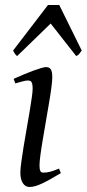

<svg xmlns="http://www.w3.org/2000/svg" viewBox="-20 -724 345 764"><path d="M222.2 -35.2Q199.2 -21.5 180.9 -11.2Q162.6 -1 147.5 6.1Q132.3 13.2 120.1 16.6Q107.9 20 97.2 20Q80.6 20 70.8 4.6Q61 -10.7 61 -37.1Q61 -51.8 64.7 -78.9Q68.4 -106 73.7 -138.9Q79.1 -171.9 85.4 -207.8Q91.8 -243.7 97.2 -276.1Q102.5 -308.6 106.2 -333.7Q109.9 -358.9 109.9 -371.1Q109.9 -382.3 108.4 -388.9Q106.9 -395.5 104.5 -398.7Q102.1 -401.9 98.1 -402.8Q94.2 -403.8 89.8 -403.8Q85.9 -403.8 77.9 -402.1Q69.8 -400.4 61.5 -397.9Q52.2 -395.5 41 -392.1L34.2 -410.2Q54.7 -419.4 75 -428Q95.2 -436.5 112.8 -442.9Q130.4 -449.2 143.6 -453.1Q156.7 -457 163.1 -457Q176.8 -457 182.4 -447.8Q188 -438.5 188 -416Q188 -401.9 184.3 -374.3Q180.7 -346.7 174.8 -312.5Q168.9 -278.3 162.6 -241Q156.2 -203.6 150.4 -169.4Q144.5 -135.3 140.9 -107.7Q137.2 -80.1 137.2 -65.9Q137.2 -50.8 140.4 -43.9Q143.6 -37.1 151.9 -37.1Q167 -37.1 180.9 -41Q194.8 -44.9 214.8 -53.2ZM305.2 -522.9Q298.3 -513.2 294.7 -508.8Q291 -504.4 283.2 -501L181.6 -630.4L48.3 -501Q43.9 -503.9 40.5 -508.5Q37.1 -513.2 32.2 -522.9L170.9 -704.1H215.8Z"/></svg>

Font: Gentium Plus Am
Style: Italic
Weight: 400
Italic angle: -8°
Designer: J. Victor Gaultney, Annie Olsen, Iska Routamaa, Becca Hirsbrunner
Foundry: SIL International
Version: Version 5.000